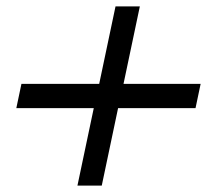

<svg xmlns="http://www.w3.org/2000/svg" viewBox="-20 -700 647 600"><path d="M31 -362 47 -438H290L341 -680H417L366 -438H607L591 -362H349L298 -120H222L273 -362Z"/></svg>

Font: Victor Mono Thin Medium
Style: Italic
Weight: 500
Italic angle: -12°
Monospace: yes
Version: Version 1.561;gftools[0.9.30]